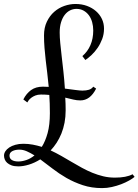

<svg xmlns="http://www.w3.org/2000/svg" viewBox="-99 -840 703 975"><path d="M319.3 -555.2Q345.7 -577.6 360.1 -610.6Q374.5 -643.6 374.5 -685.1Q374.5 -707.5 368.9 -727.5Q363.3 -747.6 352.3 -762.5Q341.3 -777.3 325.4 -786.1Q309.6 -794.9 289.6 -794.9Q272.5 -794.9 257.1 -787.4Q241.7 -779.8 230 -764.9Q218.3 -750 211.2 -727.3Q204.1 -704.6 204.1 -674.8Q204.1 -651.4 207 -621.3Q210 -591.3 214.1 -555.2Q218.3 -519 222.9 -477.5Q227.5 -436 230.5 -390.1Q259.8 -386.2 283.9 -383.1Q308.1 -379.9 319.3 -379.9Q338.9 -379.9 352.8 -384.3Q366.7 -388.7 374.5 -399.9L389.2 -390.1Q358.9 -330.1 309.1 -330.1Q291 -330.1 272.7 -334.5Q254.4 -338.9 232.4 -344.2Q233.4 -328.6 233.9 -312.5Q234.4 -296.4 234.4 -279.8Q234.4 -246.6 228.8 -217Q223.1 -187.5 212.9 -162.1Q202.6 -136.7 188.7 -115.2Q174.8 -93.8 158.2 -76.2Q185.5 -63.5 212.2 -48.3Q238.8 -33.2 264.6 -17.8Q290.5 -2.4 316.9 12Q343.3 26.4 370.1 37.4Q397 48.3 425.3 55.2Q453.6 62 484.4 62Q542.5 62 574.2 44.9L584.5 58.1Q574.2 66.9 556.4 76.9Q538.6 86.9 516.4 95.5Q494.1 104 469.2 109.6Q444.3 115.2 419.4 115.2Q366.2 115.2 321.3 100.3Q276.4 85.4 238.3 63.5Q200.2 41.5 167.5 16.1Q134.8 -9.3 105.5 -30.8Q76.7 -12.7 47.6 -3.9Q18.6 4.9 -5.9 4.9Q-26.4 4.9 -40.3 -0.2Q-54.2 -5.4 -62.7 -13.2Q-71.3 -21 -75 -30.8Q-78.6 -40.5 -78.6 -49.8Q-78.6 -61 -71.8 -71.8Q-64.9 -82.5 -52 -91.1Q-39.1 -99.6 -21 -104.7Q-2.9 -109.9 19.5 -109.9Q44.4 -109.9 67.6 -105.5Q90.8 -101.1 113.3 -94.2Q131.3 -122.6 142.8 -164.3Q154.3 -206.1 154.3 -265.1Q154.3 -314.5 151.4 -357.9Q141.6 -358.9 131.1 -359.4Q120.6 -359.9 109.4 -359.9Q92.8 -359.9 80.6 -355Q68.4 -350.1 59.8 -343.5Q51.3 -336.9 46.4 -330.3Q41.5 -323.7 39.6 -319.8L19.5 -335Q34.7 -365.2 58.8 -382.6Q83 -399.9 119.1 -399.9Q125.5 -399.9 132.8 -399.4Q140.1 -398.9 148.4 -398.9Q145 -436 140.9 -469.5Q136.7 -502.9 133.1 -534.4Q129.4 -565.9 127 -596.9Q124.5 -627.9 124.5 -660.2Q124.5 -699.7 138.9 -729.7Q153.3 -759.8 176 -779.8Q198.7 -799.8 227.3 -809.8Q255.9 -819.8 284.2 -819.8Q315.9 -819.8 342.5 -810.1Q369.1 -800.3 388.4 -783.4Q407.7 -766.6 418.5 -743.9Q429.2 -721.2 429.2 -694.8Q429.2 -666.5 419.9 -641.8Q410.6 -617.2 396.7 -596.9Q382.8 -576.7 366.2 -561Q349.6 -545.4 334.5 -535.2ZM-5.9 -20Q12.7 -20 34.2 -27.1Q55.7 -34.2 76.2 -50.8Q55.7 -63.5 36.9 -71.8Q18.1 -80.1 -0.5 -80.1Q-22 -80.1 -36.4 -72.5Q-50.8 -64.9 -50.8 -49.8Q-50.8 -34.7 -38.6 -27.3Q-26.4 -20 -5.9 -20Z"/></svg>

Font: Rochester
Style: Regular
Weight: 400
Version: Version 1.006